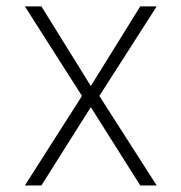

<svg xmlns="http://www.w3.org/2000/svg" viewBox="-20 -565 553 585"><path d="M106.2 -545.5 256.7 -302.9 407.3 -545.5H457.4L282.7 -272.7L457.4 0H407.3L256.7 -238.6L106.2 0H55.8L229.8 -272.7L55.8 -545.5Z"/></svg>

Font: Inter Extra Light BETA
Style: Regular
Weight: 200
Designer: Rasmus Andersson
Foundry: rsms
Version: Version 3.011;git-f93a4a705